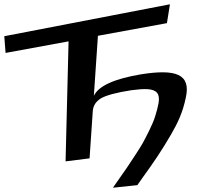

<svg xmlns="http://www.w3.org/2000/svg" viewBox="-156 -741 926 896"><path d="M501 -394C377 -373 304 -340 282 -294L301 -574L623 -633L637 -721L-136 -572L-130 -494L164 -548L150 12L262 -2L277 -223C279 -248 291 -267 315 -282C339 -296 386 -309 457 -320C487 -324 512 -326 532 -325C577 -322 591 -302 584 -260C580 -240 575 -219 568 -198C557 -161 526 -103 510 -73C500 -54 448 24 438 39C437 41 372 133 371 135L485 123C486 121 496 107 513 83C561 17 599 -39 642 -113C674 -168 697 -217 711 -285C736 -396 664 -420 501 -394Z"/></svg>

Font: Gamestation Warped
Style: Regular
Weight: 400
Designer: Jonas Hecksher
Foundry: Jonas Hecksher, Playtypeª, e-types AS
Version: Version 1.003